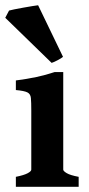

<svg xmlns="http://www.w3.org/2000/svg" viewBox="-34 -722 344 742"><path d="M27.3 0V-38.6Q58.6 -44.9 72.8 -52.5Q86.9 -60.1 86.9 -66.4V-295.4Q86.9 -327.1 85.4 -343Q84 -358.9 71.8 -365Q59.6 -371.1 27.3 -374V-411.1Q69.8 -416.5 106.4 -424.3Q143.1 -432.1 176.8 -443.4H210.4V-66.4Q210.4 -61 223.6 -53Q236.8 -44.9 270 -38.6V0ZM209.5 -502.4Q203.6 -497.1 188.7 -489.3Q173.8 -481.4 165.5 -479L-13.7 -653.3L1 -681.2Q5.4 -682.6 21 -685.8Q36.6 -689 55.9 -692.4Q75.2 -695.8 91.3 -698.5Q107.4 -701.2 113.3 -701.7Z"/></svg>

Font: Namdhinggo ExtraBold
Style: Regular
Weight: 800
Designer: Victor Gaultney
Foundry: SIL International
Version: Version 3.001